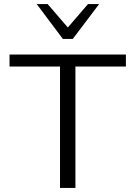

<svg xmlns="http://www.w3.org/2000/svg" viewBox="-20 -927 668 947"><path d="M276 0V-658H352V0ZM27 -599V-658H601V-599ZM290 -735 303 -778 414 -907H469L339 -735ZM290 -735 161 -907H215L327 -777L339 -735Z"/></svg>

Font: Ysabeau Office
Style: Regular
Weight: 400
Designer: Christian Thalmann (Catharsis Fonts)
Version: Version 2.001;gftools[0.9.30]; featfreeze: tnum,lnum,ss02